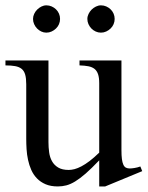

<svg xmlns="http://www.w3.org/2000/svg" viewBox="-20 -669 541 704"><path d="M365.7 14.6H343.8V-81.1Q315.4 -51.3 294.2 -32.7Q272.9 -14.2 255.6 -3.7Q238.3 6.8 223.1 10.7Q208 14.6 191.9 14.6Q166 14.6 147.2 6.6Q128.4 -1.5 115.5 -14.9Q102.5 -28.3 94.7 -45.9Q86.9 -63.5 82.8 -82.8Q78.6 -102.1 77.4 -122.1Q76.2 -142.1 76.2 -159.7V-359.9Q76.2 -381.8 72.3 -395.5Q68.4 -409.2 59.3 -416.5Q50.3 -423.8 35.6 -426.5Q21 -429.2 0 -429.2V-447.3H157.7V-147.9Q157.7 -128.9 160.2 -110.6Q162.6 -92.3 170.7 -77.9Q178.7 -63.5 193.4 -54.7Q208 -45.9 231.9 -45.9Q241.7 -45.9 253.2 -48.8Q264.6 -51.8 278.6 -59.1Q292.5 -66.4 308.6 -78.6Q324.7 -90.8 343.8 -109.4V-363.8Q343.8 -384.3 339.6 -396.7Q335.4 -409.2 326.7 -416.3Q317.9 -423.3 304.2 -426Q290.5 -428.7 271.5 -429.2V-447.3H425.3V-118.7Q425.3 -98.6 427 -85.7Q428.7 -72.8 432.4 -64.9Q436 -57.1 441.9 -54.2Q447.8 -51.3 455.6 -51.3Q462.4 -51.3 473.1 -53Q483.9 -54.7 494.6 -58.6L501.5 -41.5ZM200.2 -599.6Q200.2 -589.4 196.3 -580.3Q192.4 -571.3 185.3 -564.5Q178.2 -557.6 169.2 -553.5Q160.2 -549.3 149.9 -549.3Q140.1 -549.3 131.3 -553.5Q122.6 -557.6 115.7 -564.7Q108.9 -571.8 105 -580.8Q101.1 -589.8 101.1 -599.6Q101.1 -608.9 105.2 -617.9Q109.4 -627 116.2 -633.8Q123 -640.6 131.8 -645Q140.6 -649.4 149.9 -649.4Q160.2 -649.4 169.2 -645.5Q178.2 -641.6 185.3 -634.8Q192.4 -627.9 196.3 -618.9Q200.2 -609.9 200.2 -599.6ZM400.4 -599.6Q400.4 -589.4 396.5 -580.3Q392.6 -571.3 385.5 -564.5Q378.4 -557.6 369.4 -553.5Q360.4 -549.3 350.1 -549.3Q339.8 -549.3 330.8 -553.5Q321.8 -557.6 314.9 -564.7Q308.1 -571.8 304.2 -580.8Q300.3 -589.8 300.3 -599.6Q300.3 -608.9 304.7 -617.9Q309.1 -627 315.9 -633.8Q322.8 -640.6 331.8 -645Q340.8 -649.4 350.1 -649.4Q360.4 -649.4 369.4 -645.5Q378.4 -641.6 385.5 -634.8Q392.6 -627.9 396.5 -618.9Q400.4 -609.9 400.4 -599.6Z"/></svg>

Font: Doulos SIL Afr
Style: Regular
Weight: 400
Designer: Walt Agee, Victor Gaultney, Peter Martin, Debbi Hosken, Becca Hirsbrunner
Foundry: SIL International
Version: Version 5.000